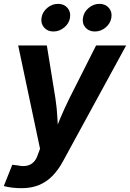

<svg xmlns="http://www.w3.org/2000/svg" viewBox="-37 -777 680 1004"><path d="M-17.1 195.8 27.3 84.5 55.2 87.9Q81.5 93.8 102.3 89.8Q123 85.9 137.9 71.5Q152.8 57.1 160.6 32.2L172.4 1L58.1 -539.1H208L252.9 -262.2Q260.7 -210.4 263.2 -158.4Q265.6 -106.4 270 -50.8H234.4Q256.3 -106.4 278.3 -158.7Q300.3 -210.9 325.7 -262.2L465.3 -539.1H622.6L291.5 67.9Q268.1 111.3 237.5 142.6Q207 173.8 167.5 190.4Q127.9 207 76.2 207Q48.8 207 24.2 203.9Q-0.5 200.7 -17.1 195.8ZM459 -612.3Q427.7 -612.3 409.7 -633.3Q391.6 -654.3 397 -684.6Q401.9 -714.8 427 -735.8Q452.1 -756.8 482.9 -756.8Q514.2 -756.8 532.2 -735.8Q550.3 -714.8 545.4 -684.6Q540.5 -654.3 515.4 -633.3Q490.2 -612.3 459 -612.3ZM242.2 -612.3Q211.4 -612.3 193.4 -633.3Q175.3 -654.3 180.2 -684.6Q185.1 -714.8 210.2 -735.8Q235.4 -756.8 266.6 -756.8Q297.9 -756.8 315.9 -735.8Q334 -714.8 329.1 -684.6Q324.2 -654.3 298.8 -633.3Q273.4 -612.3 242.2 -612.3Z"/></svg>

Font: Inter 18pt
Style: Bold Italic
Weight: 700
Italic angle: -9.3988°
Designer: Rasmus Andersson
Foundry: rsms
Version: Version 4.001;git-66647c0bb